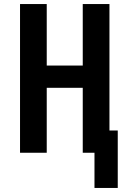

<svg xmlns="http://www.w3.org/2000/svg" viewBox="-20 -755 640 949"><path d="M447 174V0H389V-321H211V0H79V-735H211V-431H389V-735H521V-110H562V174Z"/></svg>

Font: Iosevka Aile Extrabold
Style: Regular
Weight: 800
Designer: Belleve Invis
Foundry: Belleve Invis
Version: Version 27.3.5; ttfautohint (v1.8.4)